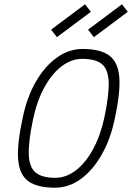

<svg xmlns="http://www.w3.org/2000/svg" viewBox="-20 -860 640 894"><path d="M236 14Q153 14 111.5 -16.5Q70 -47 64.5 -118.5Q59 -190 86 -313Q106 -409 147.5 -480.5Q189 -552 245 -592Q301 -632 364 -632Q447 -632 488.5 -601.5Q530 -571 535.5 -500Q541 -429 514 -305Q494 -210 452.5 -138Q411 -66 355.5 -26Q300 14 236 14ZM237 -32Q288 -32 333.5 -67Q379 -102 413.5 -165.5Q448 -229 466 -313Q488 -418 486 -477.5Q484 -537 454.5 -561.5Q425 -586 363 -586Q312 -586 266.5 -551Q221 -516 186.5 -453Q152 -390 134 -305Q112 -201 114 -141Q116 -81 146 -56.5Q176 -32 237 -32ZM417 -687 390 -722 548 -840 575 -805ZM245 -687 218 -722 376 -840 403 -805Z"/></svg>

Font: Victor Mono Thin
Style: Italic
Weight: 100
Italic angle: -12°
Monospace: yes
Designer: Rune Bjørnerås
Version: Version 1.561;gftools[0.9.30]